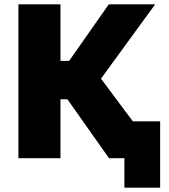

<svg xmlns="http://www.w3.org/2000/svg" viewBox="-20 -730 779 886"><path d="M593 -170H719V136H554V0H483L291 -272H259V0H65V-710H259V-449H299L482 -710H696L446 -367Z"/></svg>

Font: Raleway-v4020 Black
Style: Regular
Weight: 900
Designer: Matt McInerney, Pablo Impallari, Rodrigo Fuenzalida
Foundry: Matt McInerney, Pablo Impallari, Rodrigo Fuenzalida
Version: Version 4.020;PS 004.020;hotconv 1.0.88;makeotf.lib2.5.64775